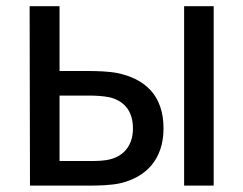

<svg xmlns="http://www.w3.org/2000/svg" viewBox="-20 -582 763 602"><path d="M72.9 -562.5 74 0H257.3C289.6 0 328.1 -1 356.2 -7.3C437.5 -26 492.7 -82.3 492.7 -179.2C492.7 -284.4 433.3 -335.4 346.9 -353.1C320.8 -358.3 284.4 -359.4 252.1 -359.4H166.7V-562.5ZM557.3 -562.5H650V0H557.3ZM166.7 -282.3H259.4C279.2 -282.3 302.1 -281.2 322.9 -277.1C366.7 -266.7 396.9 -236.5 396.9 -179.2C396.9 -121.9 363.5 -92.7 328.1 -83.3C307.3 -77.1 279.2 -77.1 259.4 -77.1H166.7Z"/></svg>

Font: Manrope3 Medium
Style: Regular
Weight: 500
Width: 4
Designer: Mikhail Sharanda
Foundry: Mikhail Sharanda
Version: Version 3.000;PS 003.000;hotconv 1.0.88;makeotf.lib2.5.64775